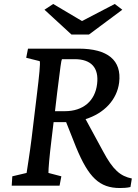

<svg xmlns="http://www.w3.org/2000/svg" viewBox="-20 -935 694 967"><path d="M39 0H280L289 -47L224 -64C224 -87 228 -139 240 -237L250 -320H313L363 -194C426 -41 481 12 584 12C601 12 620 11 637 7L644 -36C586 -48 549 -79 499 -173L411 -335C504 -364 569 -432 580 -519C594 -632 522 -690 376 -690H121L112 -644L180 -627C184 -618 178 -558 165 -452L139 -237C130 -164 117 -85 114 -64L42 -47ZM204 -886 340 -761H428L596 -886L558 -915L393 -829L248 -915ZM257 -375 268 -469C285 -605 288 -629 292 -637H356C439 -637 479 -594 469 -512C459 -426 398 -375 307 -375Z"/></svg>

Font: TPK Tissa Web Medium
Style: Italic
Weight: 500
Italic angle: -7°
Designer: Jacques Le Bailly, Suppakit Chalermlarp | Katatrad Co.,Ltd.
Foundry: Jacques Le Bailly, Cadson Demak Co.,Ltd.
Version: Version 5.000;Glyphs 3.1.2 (3151)